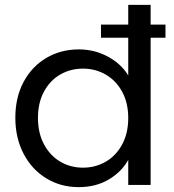

<svg xmlns="http://www.w3.org/2000/svg" viewBox="-20 -760 715 789"><path d="M660 -605H599V0H507V-103Q480 -54 427 -22.5Q374 9 303 9Q230 9 170.5 -27Q111 -63 77 -128Q43 -193 43 -276Q43 -360 77 -423.5Q111 -487 170.5 -522Q230 -557 304 -557Q368 -557 423 -527.5Q478 -498 507 -450V-605H395V-659H507V-740H599V-659H660ZM321 -71Q372 -71 414.5 -95.5Q457 -120 482 -166.5Q507 -213 507 -275Q507 -337 482 -383Q457 -429 414.5 -453.5Q372 -478 321 -478Q270 -478 228 -454Q186 -430 161 -384Q136 -338 136 -276Q136 -213 161 -166.5Q186 -120 228 -95.5Q270 -71 321 -71Z"/></svg>

Font: DVN-Poppins
Style: Regular
Weight: 400
Designer: Ninad Kale (Devanagari), Jonny Pinhorn (Latin)
Foundry: Indian Type Foundry
Version: 4.004